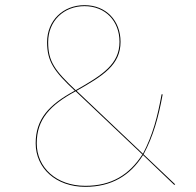

<svg xmlns="http://www.w3.org/2000/svg" viewBox="-20 -711 754 740"><path d="M305.6 -691.1C222.9 -691.1 161.5 -631.6 161.5 -548.5C161.5 -472.9 189 -435.8 268.2 -361.4C168.9 -307.6 117.5 -252.6 117.5 -158.7C117.5 -62.9 195.4 9.1 309 9.1C409.9 9.1 482.2 -34.4 531.3 -113.3L651.6 1.6L655.2 -0.5L533.3 -116.1C571.2 -187.5 590.7 -258.4 606.9 -347.1L602.9 -347.7C586.9 -259.3 568.6 -190.8 531 -118.4L275.1 -361.1C379.6 -420.1 444.6 -461.6 444.6 -549.8C444.6 -631.1 389.1 -691.1 305.6 -691.1ZM305.6 -687.3C386.5 -687.3 440.6 -629.6 440.6 -549.8C440.6 -464.3 376.8 -422.9 271.8 -363.4C190.3 -440 165.6 -474.5 165.6 -548.6C165.6 -629.4 224.8 -687.3 305.6 -687.3ZM271.5 -359.2 528.8 -115.6C478.1 -36.7 408.9 5.2 309 5.2C197.2 5.2 121.6 -65.2 121.6 -158.7C121.6 -250.7 172.4 -305.6 271.5 -359.2Z"/></svg>

Font: Fira Sans Four
Style: Regular
Weight: 100
Designer: Carrois Corporate & Edenspiekermann AG
Foundry: Carrois Corporate GbR & Edenspiekermann AG
Version: Version 4.203;PS 004.203;hotconv 1.0.88;makeotf.lib2.5.64775